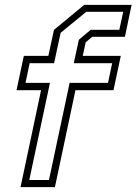

<svg xmlns="http://www.w3.org/2000/svg" viewBox="-20 -770 562 790"><path d="M64.5 0 149 -399H48L78 -540H179L202 -647L326.5 -750H521.5L494 -618.5H359.5L332.5 -596L320.5 -540H477L447 -399H290.5L206 0ZM100.5 -29.5H181.5L266.5 -429H424.5L441.5 -510H283.5L304.5 -606.5L353.5 -647.5H471L487 -721.5H335L229.5 -635L202.5 -510H102L85 -429H185.5Z"/></svg>

Font: Tourney Thin Light
Style: Italic
Weight: 300
Italic angle: -12°
Version: Version 1.015